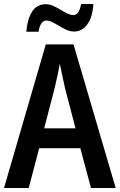

<svg xmlns="http://www.w3.org/2000/svg" viewBox="-20 -936 596 956"><path d="M380 -198H175L123 0H0L208 -715H346L556 0H433ZM303 -500Q285 -581 278 -619Q271 -579 253 -501L200 -297H356ZM349 -779Q330 -779 312 -787Q294 -795 269 -810Q247 -823 234.5 -828.5Q222 -834 211 -834Q196 -834 186 -819.5Q176 -805 172 -778H111Q116 -840 139.5 -877.5Q163 -915 208 -915Q226 -915 242.5 -908Q259 -901 284 -886Q304 -874 318 -867.5Q332 -861 345 -861Q360 -861 369.5 -875Q379 -889 384 -916H445Q441 -851 415 -815Q389 -779 349 -779Z"/></svg>

Font: Noto Sans Display Medium Narrow
Style: Regular
Weight: 500
Width: 4
Designer: Monotype Design team
Foundry: Monotype Imaging Inc.
Version: Version 1.000